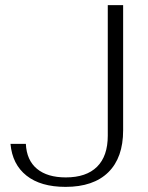

<svg xmlns="http://www.w3.org/2000/svg" viewBox="-20 -720 577 750"><path d="M21 -158H81Q84 -94 124.5 -60.5Q165 -27 237 -27Q317 -27 359 -68.5Q401 -110 401 -190V-700H461V-211Q461 -104 403 -47Q345 10 236 10Q139 10 83.5 -34Q28 -78 21 -158Z"/></svg>

Font: Fahkwang ExtraLight
Style: Regular
Weight: 275
Designer: Suppakit Chalermlarp | Katatrad Co.,Ltd.
Foundry: Cadson Demak Co.,Ltd.
Version: Version 1.000; ttfautohint (v1.6)